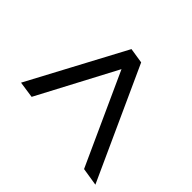

<svg xmlns="http://www.w3.org/2000/svg" viewBox="-129 -664 756 756"><g transform="rotate(-45 249.0 -286.5)"><path d="M0 -41 12 -116 421 -302 417 -278 67 -463 77 -532 478 -318 468 -254Z"/></g></svg>

Font: Nunito Sans 10pt Condensed Medium
Style: Italic
Weight: 500
Width: 3
Italic angle: -9°
Designer: Vernon Adams
Foundry: Vernon Adams
Version: Version 3.101;gftools[0.9.27]